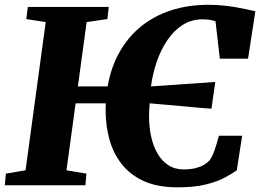

<svg xmlns="http://www.w3.org/2000/svg" viewBox="-30 -772 1084 800"><path d="M709 8.5Q626.5 8.5 569.8 -17.2Q513 -43 477.8 -87.5Q442.5 -132 426.5 -189.2Q410.5 -246.5 410 -310Q410 -317.5 410.2 -325.8Q410.5 -334 411 -341.5H285L247 -62.5L330 -48.5L326 0H-10L-5.5 -48.5L76.5 -62.5L160.5 -680L79.5 -692.5L86 -743H423L417.5 -692.5L331 -680L294.5 -412H418.5Q432.5 -492 468 -555Q503.5 -618 557.8 -662Q612 -706 683 -729Q754 -752 838.5 -752Q868.5 -752 897.2 -749.2Q926 -746.5 951.8 -742Q977.5 -737.5 998.5 -733Q1019.5 -728.5 1034 -725L1003.5 -527.5H886L868 -683Q857 -687.5 842.8 -689.5Q828.5 -691.5 814.5 -691.5Q767.5 -691.5 730.8 -668Q694 -644.5 667 -604.2Q640 -564 623 -514.2Q606 -464.5 599 -412L867 -430.5L851 -319Q831.5 -320 802.2 -322.8Q773 -325.5 738 -328.8Q703 -332 665.8 -335.2Q628.5 -338.5 593.5 -341.5Q592.5 -328 591.8 -314.5Q591 -301 591 -288Q591 -244.5 599.5 -204.2Q608 -164 626 -132.8Q644 -101.5 671.2 -83.8Q698.5 -66 736 -66Q747.5 -66 766 -68Q784.5 -70 804.8 -77.8Q825 -85.5 842.5 -103Q849 -111 854.5 -122.8Q860 -134.5 864.8 -148.5Q869.5 -162.5 874 -177.5Q878.5 -192.5 882 -206.5H979L956.5 -62Q937.5 -49 907.5 -32.5Q877.5 -16 829.5 -3.8Q781.5 8.5 709 8.5Z"/></svg>

Font: Merriweather 28pt Black
Style: Italic
Weight: 900
Italic angle: -7.8°
Version: Version 2.101